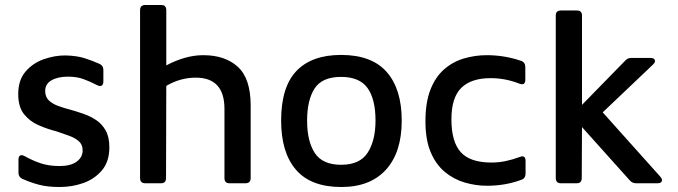

<svg xmlns="http://www.w3.org/2000/svg" viewBox="-20 -734 2716 769"><path d="M219 15Q171 15 136.5 6Q102 -3 69 -18Q54 -25 54 -42V-95Q54 -107 60.5 -111Q67 -115 78 -109Q112 -90 144.5 -79.5Q177 -69 219 -69Q263 -69 287 -86.5Q311 -104 311 -132Q311 -155 295.5 -168.5Q280 -182 256 -190.5Q232 -199 206 -208Q170 -217 134.5 -232.5Q99 -248 76 -277Q53 -306 53 -357Q53 -413 82 -447Q111 -481 154.5 -496.5Q198 -512 241 -512Q287 -511 318.5 -501Q350 -491 379 -478Q394 -471 394 -454V-408Q394 -395 387 -391Q380 -387 369 -393Q340 -408 313.5 -417.5Q287 -427 252 -427Q212 -427 186.5 -412.5Q161 -398 161 -370Q161 -346 175.5 -332Q190 -318 213.5 -309.5Q237 -301 264 -294Q289 -287 316 -277.5Q343 -268 366 -252.5Q389 -237 403.5 -211Q418 -185 418 -144Q418 -87 388.5 -52Q359 -17 314 -1Q269 15 219 15Z M562 0Q541 0 541 -21V-693Q541 -714 562 -714H626Q646 -714 646 -693V-472Q681 -491 719 -502Q757 -513 794 -513Q882 -513 933 -466Q984 -419 984 -311V-21Q984 0 963 0H899Q879 0 879 -21V-298Q879 -423 764 -423Q702 -423 646 -390L645 -21Q645 0 625 0Z M1347 15Q1225 15 1165.5 -54Q1106 -123 1106 -251Q1106 -386 1167.5 -450Q1229 -514 1346 -514Q1469 -514 1529 -445.5Q1589 -377 1589 -251Q1589 -124 1526 -54.5Q1463 15 1347 15ZM1346 -74Q1422 -74 1453 -123Q1484 -172 1484 -251Q1484 -337 1452 -381.5Q1420 -426 1346 -426Q1270 -426 1240 -379.5Q1210 -333 1210 -251Q1210 -168 1241 -121Q1272 -74 1346 -74Z M1931 10Q1885 10 1841 -3Q1797 -16 1761.5 -45.5Q1726 -75 1705 -124.5Q1684 -174 1684 -248Q1684 -324 1704 -375Q1724 -426 1759 -456.5Q1794 -487 1838.5 -500Q1883 -513 1930 -513Q2001 -513 2068 -490Q2084 -484 2084 -465V-415Q2084 -390 2060 -399Q2032 -410 2003.5 -415.5Q1975 -421 1945 -421Q1867 -421 1827.5 -382Q1788 -343 1788 -256Q1788 -166 1825.5 -124.5Q1863 -83 1948 -83Q1978 -83 2006 -89Q2034 -95 2061 -105Q2085 -115 2085 -89V-39Q2085 -21 2071 -15Q2006 10 1931 10Z M2310 -21Q2310 0 2290 0H2227Q2206 0 2206 -21V-672Q2206 -692 2227 -692H2291Q2311 -692 2311 -672V-314L2483 -490Q2493 -502 2508 -502H2585Q2599 -502 2602.5 -494Q2606 -486 2596 -476L2394 -284L2625 -26Q2634 -16 2630.5 -8Q2627 0 2614 0H2528Q2512 0 2502 -12L2311 -225Z"/></svg>

Font: Pitagon Sans Medium
Style: Regular
Weight: 500
Designer: Travis Tran
Foundry: Pitagon
Version: Version 1.001; ttfautohint (v1.8.4.7-5d5b);gftools[0.9.26]